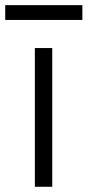

<svg xmlns="http://www.w3.org/2000/svg" viewBox="-61 -714 335 734"><path d="M72.3 -530.3H138.7V0H72.3ZM253.9 -637.7H-41V-694.3H253.9Z"/></svg>

Font: Pretendard Std Light
Style: Regular
Weight: 300
Designer: Base glyphs from Inter by Rasmus Andersson; Hangeul glyphs from Noto Sans CJK(Source Han Sans) by Jang Soo-young and Kan
Foundry: Kil Hyung-jin
Version: Version 1.309